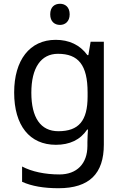

<svg xmlns="http://www.w3.org/2000/svg" viewBox="-20 -757 655 1017"><path d="M298 -737C269 -737 246 -720 246 -681C246 -643 269 -625 298 -625C325 -625 349 -643 349 -681C349 -720 325 -737 298 -737ZM275 -546C137 -546 55 -438 55 -267C55 -92 137 10 276 10C349 10 405 -16 442 -71H446C445 -59 443 -21 443 -5V16C443 110 387 167 295 167C218 167 148 152 97 125V206C148 229 212 240 290 240C454 240 530 162 530 9V-536H460L448 -465H443C403 -520 345 -546 275 -546ZM287 -472C395 -472 444 -413 444 -267V-246C444 -117 397 -62 289 -62C195 -62 146 -134 146 -266C146 -398 197 -472 287 -472Z"/></svg>

Font: Noto Sans Sunuwar
Style: Regular
Weight: 400
Designer: Anshuman Pandey
Foundry: Jamra Patel LLC
Version: Version 1.000